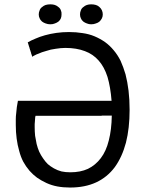

<svg xmlns="http://www.w3.org/2000/svg" viewBox="-20 -840 664 873"><path d="M488.3 -314.5Q487.3 -250 474.6 -201.2Q462.9 -153.3 438.5 -121.1Q414.1 -88.9 379.9 -72.3Q345.7 -56.6 299.8 -56.6Q277.3 -56.6 259.8 -60.5Q241.2 -65.4 225.6 -74.2Q210 -83 197.3 -93.8Q185.5 -105.5 175.8 -120.1Q166 -133.8 158.2 -150.4Q151.4 -166 146.5 -185.5Q142.6 -204.1 139.6 -222.7Q137.7 -242.2 137.7 -261.7Q137.7 -269.5 137.7 -275.4Q137.7 -282.2 138.7 -288.1Q138.7 -293.9 139.6 -300.8Q139.6 -306.6 141.6 -313.5Q144.5 -313.5 150.4 -313.5Q150.4 -313.5 151.4 -313.5Q151.4 -313.5 152.3 -313.5Q153.3 -313.5 154.3 -313.5Q154.3 -313.5 155.3 -313.5Q155.3 -313.5 156.2 -313.5Q156.2 -313.5 157.2 -313.5Q157.2 -313.5 158.2 -313.5Q158.2 -313.5 159.2 -313.5Q159.2 -313.5 160.2 -313.5Q160.2 -313.5 161.1 -313.5Q161.1 -313.5 162.1 -313.5Q162.1 -313.5 163.1 -313.5Q163.1 -313.5 164.1 -313.5Q164.1 -313.5 165 -313.5Q165 -313.5 166 -313.5Q166 -313.5 167 -313.5Q167 -313.5 168 -313.5Q168 -313.5 168.9 -313.5Q168.9 -313.5 169.9 -313.5Q169.9 -313.5 169.9 -313.5Q169.9 -313.5 170.9 -313.5Q170.9 -313.5 171.9 -313.5Q171.9 -313.5 172.9 -313.5Q172.9 -313.5 173.8 -313.5Q173.8 -313.5 174.8 -313.5Q174.8 -313.5 175.8 -313.5Q175.8 -313.5 176.8 -313.5Q176.8 -313.5 177.7 -313.5Q178.7 -313.5 179.7 -313.5Q179.7 -313.5 180.7 -313.5Q180.7 -313.5 181.6 -313.5Q181.6 -313.5 182.6 -313.5Q182.6 -313.5 183.6 -313.5Q183.6 -313.5 184.6 -313.5Q184.6 -313.5 185.5 -313.5Q185.5 -313.5 186.5 -313.5Q186.5 -313.5 186.5 -313.5Q186.5 -313.5 187.5 -313.5Q187.5 -313.5 188.5 -313.5Q188.5 -313.5 189.5 -313.5Q189.5 -313.5 190.4 -313.5Q191.4 -313.5 192.4 -313.5Q192.4 -313.5 193.4 -313.5Q193.4 -313.5 194.3 -313.5Q194.3 -313.5 195.3 -313.5Q195.3 -313.5 196.3 -313.5Q196.3 -313.5 197.3 -313.5Q197.3 -313.5 197.3 -313.5Q197.3 -313.5 198.2 -313.5Q198.2 -313.5 199.2 -313.5Q199.2 -313.5 200.2 -313.5Q200.2 -313.5 201.2 -313.5Q202.1 -313.5 203.1 -313.5Q203.1 -313.5 204.1 -313.5Q204.1 -313.5 205.1 -313.5Q205.1 -313.5 206.1 -313.5Q206.1 -313.5 207 -313.5Q207 -313.5 207 -313.5Q207 -313.5 208 -313.5Q208 -313.5 209 -313.5Q210 -313.5 210.9 -313.5Q210.9 -313.5 211.9 -313.5Q211.9 -313.5 212.9 -313.5Q212.9 -313.5 213.9 -313.5Q213.9 -313.5 214.8 -313.5Q214.8 -313.5 214.8 -313.5Q214.8 -313.5 215.8 -313.5Q215.8 -313.5 216.8 -313.5Q217.8 -313.5 218.8 -313.5Q218.8 -313.5 219.7 -313.5Q219.7 -313.5 220.7 -313.5Q220.7 -313.5 221.7 -313.5Q221.7 -313.5 221.7 -313.5Q221.7 -313.5 222.7 -313.5Q222.7 -313.5 223.6 -313.5Q223.6 -313.5 225.6 -313.5Q225.6 -313.5 226.6 -313.5Q226.6 -313.5 227.5 -313.5Q227.5 -313.5 227.5 -313.5Q227.5 -313.5 228.5 -313.5Q228.5 -313.5 229.5 -313.5Q230.5 -313.5 231.4 -313.5Q231.4 -313.5 232.4 -313.5Q232.4 -313.5 233.4 -313.5Q233.4 -313.5 233.4 -313.5Q233.4 -313.5 234.4 -313.5Q234.4 -313.5 236.3 -313.5Q236.3 -313.5 237.3 -313.5Q237.3 -313.5 238.3 -313.5Q238.3 -313.5 238.3 -313.5Q238.3 -313.5 239.3 -313.5Q239.3 -313.5 241.2 -313.5Q241.2 -313.5 242.2 -313.5Q242.2 -313.5 243.2 -313.5Q243.2 -313.5 243.2 -313.5Q243.2 -313.5 244.1 -313.5Q244.1 -313.5 246.1 -313.5Q246.1 -313.5 247.1 -313.5Q247.1 -313.5 248 -313.5Q248 -313.5 248 -313.5Q248 -313.5 249 -313.5Q249 -313.5 251 -313.5Q251 -313.5 252 -313.5Q252 -313.5 252 -313.5Q252 -313.5 252.9 -313.5Q253.9 -313.5 254.9 -313.5Q254.9 -313.5 255.9 -313.5Q255.9 -313.5 256.8 -313.5Q256.8 -313.5 256.8 -313.5Q256.8 -313.5 258.8 -313.5Q258.8 -313.5 259.8 -313.5Q259.8 -313.5 260.7 -313.5Q260.7 -313.5 260.7 -313.5Q261.7 -313.5 262.7 -313.5Q262.7 -313.5 263.7 -313.5Q263.7 -313.5 263.7 -313.5Q263.7 -313.5 264.6 -313.5Q264.6 -313.5 266.6 -313.5Q266.6 -313.5 267.6 -313.5Q267.6 -313.5 267.6 -313.5Q267.6 -313.5 269.5 -313.5Q269.5 -313.5 270.5 -313.5Q270.5 -313.5 270.5 -313.5Q270.5 -313.5 271.5 -313.5Q272.5 -313.5 273.4 -313.5Q273.4 -313.5 274.4 -313.5Q274.4 -313.5 274.4 -313.5Q275.4 -313.5 276.4 -313.5Q276.4 -313.5 277.3 -313.5Q277.3 -313.5 277.3 -313.5Q278.3 -313.5 279.3 -313.5Q279.3 -313.5 280.3 -313.5Q280.3 -313.5 280.3 -313.5Q280.3 -313.5 282.2 -313.5Q282.2 -313.5 283.2 -313.5Q283.2 -313.5 283.2 -313.5Q283.2 -313.5 285.2 -313.5Q285.2 -313.5 286.1 -313.5Q286.1 -313.5 286.1 -313.5Q286.1 -313.5 288.1 -313.5Q288.1 -313.5 289.1 -313.5Q289.1 -313.5 289.1 -313.5Q289.1 -313.5 291 -313.5Q291 -313.5 291 -313.5Q291 -313.5 293 -313.5Q293 -313.5 293.9 -313.5Q293.9 -313.5 293.9 -313.5Q293.9 -313.5 295.9 -313.5Q295.9 -313.5 296.9 -313.5Q296.9 -313.5 297.9 -313.5Q297.9 -313.5 298.8 -313.5Q298.8 -313.5 298.8 -313.5Q298.8 -313.5 300.8 -313.5Q300.8 -313.5 301.8 -313.5Q301.8 -313.5 302.7 -313.5Q302.7 -313.5 303.7 -313.5Q303.7 -313.5 303.7 -313.5Q303.7 -313.5 305.7 -313.5Q305.7 -313.5 305.7 -313.5Q306.6 -313.5 307.6 -313.5Q307.6 -313.5 308.6 -313.5Q308.6 -313.5 309.6 -313.5Q309.6 -313.5 310.5 -313.5Q310.5 -313.5 311.5 -313.5Q311.5 -313.5 312.5 -313.5Q312.5 -313.5 312.5 -313.5Q312.5 -313.5 314.5 -313.5Q314.5 -313.5 314.5 -313.5Q314.5 -313.5 316.4 -313.5Q316.4 -313.5 316.4 -313.5Q316.4 -313.5 318.4 -313.5Q318.4 -313.5 318.4 -313.5Q319.3 -313.5 320.3 -313.5Q320.3 -313.5 320.3 -313.5Q320.3 -313.5 322.3 -313.5Q322.3 -313.5 322.3 -313.5Q322.3 -313.5 324.2 -313.5Q324.2 -313.5 324.2 -313.5Q325.2 -313.5 326.2 -313.5Q326.2 -313.5 326.2 -313.5Q327.1 -313.5 328.1 -313.5Q328.1 -313.5 329.1 -313.5Q329.1 -313.5 330.1 -313.5Q330.1 -313.5 331.1 -313.5Q331.1 -313.5 332 -313.5Q332 -313.5 333 -313.5Q333 -313.5 334 -313.5Q334 -313.5 335 -313.5Q335 -313.5 335 -313.5Q335 -313.5 336.9 -313.5Q336.9 -313.5 337.9 -313.5Q337.9 -313.5 338.9 -313.5Q338.9 -313.5 339.8 -313.5Q339.8 -313.5 339.8 -313.5Q340.8 -313.5 341.8 -313.5Q341.8 -313.5 342.8 -313.5Q342.8 -313.5 343.8 -313.5Q343.8 -313.5 344.7 -313.5Q344.7 -313.5 344.7 -313.5Q345.7 -313.5 346.7 -313.5Q346.7 -313.5 347.7 -313.5Q347.7 -313.5 348.6 -313.5Q348.6 -313.5 349.6 -313.5Q349.6 -313.5 350.6 -313.5Q350.6 -313.5 351.6 -313.5Q351.6 -313.5 352.5 -313.5Q352.5 -313.5 352.5 -313.5Q353.5 -313.5 354.5 -313.5Q354.5 -313.5 355.5 -313.5Q355.5 -313.5 355.5 -313.5Q356.4 -313.5 357.4 -313.5Q357.4 -313.5 358.4 -313.5Q358.4 -313.5 358.4 -313.5Q358.4 -313.5 360.4 -313.5Q360.4 -313.5 361.3 -313.5Q361.3 -313.5 361.3 -313.5Q361.3 -313.5 363.3 -313.5Q363.3 -313.5 364.3 -313.5Q364.3 -313.5 364.3 -313.5Q364.3 -313.5 366.2 -313.5Q366.2 -313.5 367.2 -313.5Q367.2 -313.5 368.2 -313.5Q368.2 -313.5 369.1 -313.5Q369.1 -313.5 370.1 -313.5Q370.1 -313.5 371.1 -313.5Q371.1 -313.5 372.1 -313.5Q372.1 -313.5 373 -313.5Q373 -313.5 374 -313.5Q374 -313.5 374 -313.5Q374 -313.5 376 -313.5Q376 -313.5 377 -313.5Q377 -313.5 377.9 -313.5Q377.9 -313.5 378.9 -313.5Q378.9 -313.5 378.9 -313.5Q378.9 -313.5 380.9 -313.5Q380.9 -313.5 381.8 -313.5Q381.8 -313.5 382.8 -313.5Q382.8 -313.5 383.8 -313.5Q383.8 -313.5 384.8 -313.5Q384.8 -313.5 385.7 -313.5Q385.7 -313.5 386.7 -313.5Q386.7 -313.5 387.7 -313.5Q387.7 -313.5 388.7 -313.5Q388.7 -313.5 389.6 -313.5Q389.6 -313.5 390.6 -313.5Q390.6 -313.5 391.6 -313.5Q391.6 -313.5 392.6 -313.5Q392.6 -313.5 393.6 -313.5Q394.5 -313.5 395.5 -313.5Q395.5 -313.5 396.5 -313.5Q396.5 -313.5 397.5 -313.5Q397.5 -313.5 398.4 -313.5Q398.4 -313.5 399.4 -313.5Q399.4 -313.5 400.4 -313.5Q400.4 -313.5 401.4 -313.5Q401.4 -313.5 402.3 -313.5Q402.3 -313.5 403.3 -313.5Q403.3 -313.5 404.3 -313.5Q404.3 -313.5 405.3 -313.5Q405.3 -313.5 406.2 -313.5Q406.2 -313.5 407.2 -313.5Q407.2 -313.5 408.2 -313.5Q408.2 -313.5 409.2 -313.5Q409.2 -313.5 410.2 -313.5Q410.2 -313.5 411.1 -313.5Q411.1 -313.5 412.1 -313.5Q412.1 -313.5 413.1 -313.5Q413.1 -313.5 414.1 -313.5Q414.1 -313.5 415 -313.5Q415 -313.5 416 -313.5Q416 -313.5 417 -313.5Q417 -313.5 418 -313.5Q418 -313.5 418.9 -313.5Q418.9 -313.5 419.9 -313.5Q419.9 -313.5 420.9 -313.5Q420.9 -313.5 421.9 -313.5Q421.9 -313.5 422.9 -313.5Q422.9 -313.5 423.8 -313.5Q423.8 -313.5 424.8 -313.5Q424.8 -313.5 425.8 -313.5Q425.8 -313.5 426.8 -313.5Q426.8 -313.5 427.7 -313.5Q427.7 -313.5 428.7 -313.5Q428.7 -313.5 430.7 -313.5Q430.7 -313.5 431.6 -313.5Q431.6 -313.5 432.6 -313.5Q432.6 -313.5 433.6 -313.5Q433.6 -313.5 434.6 -313.5Q434.6 -313.5 435.5 -313.5Q435.5 -313.5 436.5 -313.5Q436.5 -313.5 437.5 -313.5Q437.5 -313.5 438.5 -313.5Q438.5 -313.5 439.5 -313.5Q439.5 -313.5 440.4 -313.5Q440.4 -313.5 441.4 -313.5Q441.4 -313.5 443.4 -314.5Q443.4 -314.5 444.3 -314.5Q444.3 -314.5 445.3 -314.5Q445.3 -314.5 446.3 -314.5Q446.3 -314.5 447.3 -314.5Q447.3 -314.5 448.2 -314.5Q448.2 -314.5 449.2 -314.5Q449.2 -314.5 450.2 -314.5Q450.2 -314.5 452.1 -314.5Q452.1 -314.5 453.1 -314.5Q453.1 -314.5 454.1 -314.5Q454.1 -314.5 455.1 -314.5Q455.1 -314.5 456.1 -314.5Q456.1 -314.5 457 -314.5Q457 -314.5 459 -314.5Q459 -314.5 460 -314.5Q460 -314.5 460.9 -314.5Q460.9 -314.5 461.9 -314.5Q461.9 -314.5 462.9 -314.5Q462.9 -314.5 464.8 -314.5Q464.8 -314.5 465.8 -314.5Q465.8 -314.5 466.8 -314.5Q466.8 -314.5 467.8 -314.5Q467.8 -314.5 468.8 -314.5Q468.8 -314.5 470.7 -314.5Q470.7 -314.5 471.7 -314.5Q471.7 -314.5 472.7 -314.5Q472.7 -314.5 473.6 -314.5Q473.6 -314.5 475.6 -314.5Q475.6 -314.5 476.6 -314.5Q476.6 -314.5 477.5 -314.5Q477.5 -314.5 478.5 -314.5Q478.5 -314.5 480.5 -314.5Q480.5 -314.5 481.4 -314.5Q481.4 -314.5 482.4 -314.5Q483.4 -314.5 484.4 -314.5Q484.4 -314.5 485.4 -314.5Q485.4 -314.5 486.3 -314.5Q486.3 -314.5 488.3 -314.5ZM61.5 -381.8Q58.6 -367.2 56.6 -353.5Q55.7 -338.9 53.7 -325.2Q51.8 -311.5 51.8 -297.9Q51.8 -285.2 51.8 -271.5Q51.8 -239.3 55.7 -210Q59.6 -179.7 67.4 -153.3Q74.2 -127 85.9 -104.5Q97.7 -83 114.3 -63.5Q129.9 -45.9 148.4 -32.2Q168 -18.6 191.4 -7.8Q214.8 2.9 241.2 7.8Q267.6 12.7 298.8 12.7Q366.2 12.7 417 -10.7Q467.8 -34.2 502 -80.1Q535.2 -126 552.7 -191.4Q569.3 -256.8 569.3 -340.8Q569.3 -387.7 564.5 -427.7Q559.6 -467.8 550.8 -502Q541 -535.2 528.3 -563.5Q514.6 -590.8 497.1 -611.3Q479.5 -632.8 458 -648.4Q435.5 -664.1 410.2 -674.8Q384.8 -685.5 355.5 -689.5Q326.2 -694.3 293.9 -694.3Q263.7 -694.3 236.3 -690.4Q209 -686.5 184.6 -679.7Q160.2 -672.9 140.6 -664.1Q121.1 -656.2 106.4 -647.5Q106.4 -647.5 106.4 -646.5Q106.4 -646.5 106.4 -645.5Q106.4 -645.5 107.4 -644.5Q107.4 -644.5 107.4 -643.6Q107.4 -643.6 107.4 -642.6Q107.4 -642.6 108.4 -641.6Q108.4 -641.6 108.4 -640.6Q108.4 -640.6 108.4 -639.6Q108.4 -639.6 109.4 -638.7Q109.4 -638.7 109.4 -637.7Q109.4 -637.7 109.4 -636.7Q109.4 -636.7 109.4 -635.7Q109.4 -635.7 110.4 -634.8Q110.4 -634.8 110.4 -633.8Q110.4 -633.8 110.4 -632.8Q110.4 -632.8 110.4 -632.8Q110.4 -632.8 111.3 -631.8Q111.3 -630.9 111.3 -629.9Q111.3 -629.9 112.3 -628.9Q112.3 -628.9 112.3 -627.9Q112.3 -627.9 112.3 -627.9Q112.3 -627.9 112.3 -627Q112.3 -626 113.3 -625Q113.3 -625 113.3 -624Q113.3 -624 113.3 -624Q113.3 -624 114.3 -623Q114.3 -623 114.3 -622.1Q114.3 -622.1 114.3 -621.1Q114.3 -621.1 114.3 -620.1Q114.3 -620.1 115.2 -619.1Q115.2 -619.1 115.2 -618.2Q115.2 -618.2 115.2 -618.2Q115.2 -618.2 116.2 -616.2Q116.2 -616.2 116.2 -615.2Q116.2 -615.2 116.2 -614.3Q116.2 -614.3 116.2 -613.3Q116.2 -613.3 117.2 -612.3Q117.2 -612.3 117.2 -611.3Q117.2 -611.3 118.2 -610.4Q118.2 -610.4 118.2 -610.4Q118.2 -610.4 118.2 -609.4Q118.2 -609.4 118.2 -608.4Q118.2 -608.4 118.2 -607.4Q118.2 -607.4 119.1 -607.4Q119.1 -607.4 119.1 -606.4Q119.1 -606.4 119.1 -605.5Q119.1 -605.5 119.1 -604.5Q119.1 -604.5 120.1 -604.5Q120.1 -604.5 120.1 -602.5Q120.1 -602.5 120.1 -601.6Q120.1 -601.6 121.1 -601.6Q121.1 -601.6 121.1 -599.6Q121.1 -599.6 121.1 -598.6Q121.1 -598.6 121.1 -598.6Q121.1 -597.7 122.1 -596.7Q122.1 -596.7 122.1 -595.7Q122.1 -595.7 122.1 -594.7Q122.1 -594.7 123 -593.8Q123 -593.8 123 -592.8Q123 -592.8 123 -592.8Q123 -591.8 124 -590.8Q124 -590.8 124 -589.8Q124 -589.8 124 -589.8Q124 -589.8 125 -588.9Q125 -588.9 125 -587.9Q125 -587.9 125 -586.9Q125 -586.9 125 -585.9Q125 -585.9 126 -585Q126 -585 126 -584Q126 -584 126 -583Q126 -583 127 -582Q131.8 -585.9 138.7 -588.9Q145.5 -592.8 154.3 -595.7Q162.1 -599.6 170.9 -602.5Q179.7 -605.5 190.4 -608.4Q201.2 -611.3 210.9 -614.3Q221.7 -616.2 233.4 -618.2Q244.1 -620.1 255.9 -621.1Q266.6 -622.1 277.3 -622.1Q328.1 -622.1 366.2 -607.4Q403.3 -593.8 428.7 -564.5Q454.1 -536.1 468.8 -490.2Q482.4 -444.3 487.3 -381.8Q484.4 -381.8 478.5 -381.8Q478.5 -381.8 477.5 -381.8Q477.5 -381.8 476.6 -381.8Q476.6 -381.8 475.6 -381.8Q475.6 -381.8 474.6 -381.8Q474.6 -381.8 473.6 -381.8Q473.6 -381.8 472.7 -381.8Q472.7 -381.8 471.7 -381.8Q471.7 -381.8 470.7 -381.8Q470.7 -381.8 469.7 -381.8Q469.7 -381.8 468.8 -381.8Q468.8 -381.8 467.8 -381.8Q467.8 -381.8 466.8 -381.8Q466.8 -381.8 465.8 -381.8Q465.8 -381.8 464.8 -381.8Q464.8 -381.8 463.9 -381.8Q463.9 -381.8 462.9 -381.8Q462.9 -381.8 461.9 -381.8Q461.9 -381.8 460.9 -381.8Q460.9 -381.8 460 -381.8Q459 -381.8 458 -381.8Q458 -381.8 457 -381.8Q457 -381.8 456.1 -381.8Q456.1 -381.8 455.1 -381.8Q455.1 -381.8 454.1 -381.8Q454.1 -381.8 453.1 -381.8Q453.1 -381.8 452.1 -381.8Q452.1 -381.8 451.2 -381.8Q451.2 -381.8 450.2 -381.8Q450.2 -381.8 449.2 -381.8Q449.2 -381.8 448.2 -381.8Q448.2 -381.8 447.3 -381.8Q447.3 -381.8 447.3 -381.8Q447.3 -381.8 446.3 -381.8Q446.3 -381.8 445.3 -381.8Q445.3 -381.8 444.3 -381.8Q444.3 -381.8 443.4 -381.8Q443.4 -381.8 442.4 -381.8Q442.4 -381.8 441.4 -381.8Q441.4 -381.8 440.4 -381.8Q440.4 -381.8 438.5 -381.8Q438.5 -381.8 437.5 -381.8Q437.5 -381.8 436.5 -381.8Q436.5 -381.8 435.5 -381.8Q435.5 -381.8 434.6 -381.8Q434.6 -381.8 433.6 -381.8Q433.6 -381.8 432.6 -381.8Q432.6 -381.8 431.6 -381.8Q431.6 -381.8 431.6 -381.8Q431.6 -381.8 430.7 -381.8Q430.7 -381.8 429.7 -381.8Q429.7 -381.8 428.7 -381.8Q428.7 -381.8 427.7 -381.8Q427.7 -381.8 426.8 -381.8Q425.8 -381.8 424.8 -381.8Q424.8 -381.8 423.8 -381.8Q423.8 -381.8 422.9 -381.8Q422.9 -381.8 421.9 -381.8Q421.9 -381.8 420.9 -381.8Q420.9 -381.8 419.9 -381.8Q419.9 -381.8 419.9 -381.8Q419.9 -381.8 418.9 -381.8Q418.9 -381.8 418 -381.8Q418 -381.8 417 -381.8Q417 -381.8 415 -381.8Q415 -381.8 414.1 -381.8Q414.1 -381.8 413.1 -381.8Q413.1 -381.8 412.1 -381.8Q412.1 -381.8 411.1 -381.8Q411.1 -381.8 410.2 -381.8Q410.2 -381.8 410.2 -381.8Q410.2 -381.8 409.2 -381.8Q409.2 -381.8 408.2 -381.8Q408.2 -381.8 407.2 -381.8Q407.2 -381.8 405.3 -381.8Q405.3 -381.8 404.3 -381.8Q404.3 -381.8 403.3 -381.8Q403.3 -381.8 402.3 -381.8Q402.3 -381.8 402.3 -381.8Q402.3 -381.8 401.4 -381.8Q401.4 -381.8 400.4 -381.8Q400.4 -381.8 399.4 -381.8Q399.4 -381.8 397.5 -381.8Q397.5 -381.8 396.5 -381.8Q396.5 -381.8 395.5 -381.8Q395.5 -381.8 394.5 -381.8Q394.5 -381.8 394.5 -381.8Q394.5 -381.8 393.6 -381.8Q393.6 -381.8 392.6 -381.8Q391.6 -381.8 390.6 -381.8Q390.6 -381.8 389.6 -381.8Q389.6 -381.8 388.7 -381.8Q388.7 -381.8 387.7 -381.8Q387.7 -381.8 387.7 -381.8Q387.7 -381.8 386.7 -381.8Q386.7 -381.8 384.8 -381.8Q384.8 -381.8 383.8 -381.8Q383.8 -381.8 382.8 -381.8Q382.8 -381.8 381.8 -381.8Q381.8 -381.8 381.8 -381.8Q381.8 -381.8 380.9 -381.8Q380.9 -381.8 379.9 -381.8Q378.9 -381.8 377.9 -381.8Q377.9 -381.8 377 -381.8Q377 -381.8 376 -381.8Q376 -381.8 376 -381.8Q376 -381.8 375 -381.8Q375 -381.8 373 -381.8Q373 -381.8 372.1 -381.8Q372.1 -381.8 371.1 -381.8Q371.1 -381.8 371.1 -381.8Q371.1 -381.8 370.1 -381.8Q370.1 -381.8 369.1 -381.8Q368.2 -381.8 367.2 -381.8Q367.2 -381.8 366.2 -381.8Q366.2 -381.8 365.2 -381.8Q365.2 -381.8 365.2 -381.8Q365.2 -381.8 364.3 -381.8Q363.3 -381.8 362.3 -381.8Q362.3 -381.8 361.3 -381.8Q361.3 -381.8 361.3 -381.8Q361.3 -381.8 360.4 -381.8Q360.4 -381.8 358.4 -381.8Q358.4 -381.8 357.4 -381.8Q357.4 -381.8 356.4 -381.8Q356.4 -381.8 356.4 -381.8Q356.4 -381.8 355.5 -381.8Q355.5 -381.8 353.5 -381.8Q353.5 -381.8 352.5 -381.8Q352.5 -381.8 351.6 -381.8Q351.6 -381.8 351.6 -381.8Q351.6 -381.8 349.6 -381.8Q349.6 -381.8 348.6 -381.8Q348.6 -381.8 347.7 -381.8Q347.7 -381.8 347.7 -381.8Q346.7 -381.8 345.7 -381.8Q345.7 -381.8 344.7 -381.8Q344.7 -381.8 343.8 -381.8Q343.8 -381.8 343.8 -381.8Q343.8 -381.8 341.8 -381.8Q341.8 -381.8 340.8 -381.8Q340.8 -381.8 339.8 -381.8Q339.8 -381.8 339.8 -381.8Q339.8 -381.8 337.9 -381.8Q337.9 -381.8 336.9 -381.8Q336.9 -381.8 336.9 -381.8Q336.9 -381.8 335.9 -381.8Q335.9 -381.8 334 -381.8Q334 -381.8 333 -381.8Q333 -381.8 333 -381.8Q332 -381.8 331.1 -381.8Q331.1 -381.8 330.1 -381.8Q330.1 -381.8 329.1 -381.8Q329.1 -381.8 329.1 -381.8Q329.1 -381.8 327.1 -381.8Q327.1 -381.8 326.2 -381.8Q326.2 -381.8 326.2 -381.8Q326.2 -381.8 324.2 -381.8Q324.2 -381.8 323.2 -381.8Q323.2 -381.8 323.2 -381.8Q323.2 -381.8 321.3 -381.8Q321.3 -381.8 320.3 -381.8Q320.3 -381.8 320.3 -381.8Q320.3 -381.8 319.3 -381.8Q318.4 -381.8 317.4 -381.8Q317.4 -381.8 316.4 -381.8Q316.4 -381.8 316.4 -381.8Q315.4 -381.8 314.5 -381.8Q314.5 -381.8 313.5 -381.8Q313.5 -381.8 313.5 -381.8Q313.5 -381.8 311.5 -381.8Q311.5 -381.8 311.5 -381.8Q310.5 -381.8 309.6 -381.8Q309.6 -381.8 308.6 -381.8Q308.6 -381.8 308.6 -381.8Q308.6 -381.8 306.6 -381.8Q306.6 -381.8 305.7 -381.8Q305.7 -381.8 305.7 -381.8Q305.7 -381.8 303.7 -381.8Q303.7 -381.8 302.7 -381.8Q302.7 -381.8 302.7 -381.8Q302.7 -381.8 300.8 -381.8Q300.8 -381.8 299.8 -381.8Q299.8 -381.8 298.8 -381.8Q298.8 -381.8 297.9 -381.8Q297.9 -381.8 297.9 -381.8Q297.9 -381.8 295.9 -381.8Q295.9 -381.8 294.9 -381.8Q294.9 -381.8 293.9 -381.8Q293.9 -381.8 293 -381.8Q293 -381.8 293 -381.8Q293 -381.8 291 -381.8Q291 -381.8 290 -381.8Q290 -381.8 289.1 -381.8Q289.1 -381.8 288.1 -381.8Q288.1 -381.8 288.1 -381.8Q287.1 -381.8 286.1 -381.8Q286.1 -381.8 286.1 -381.8Q285.2 -381.8 284.2 -381.8Q284.2 -381.8 283.2 -381.8Q283.2 -381.8 282.2 -381.8Q282.2 -381.8 281.2 -381.8Q281.2 -381.8 280.3 -381.8Q280.3 -381.8 279.3 -381.8Q279.3 -381.8 279.3 -381.8Q279.3 -381.8 277.3 -381.8Q277.3 -381.8 277.3 -381.8Q277.3 -381.8 275.4 -381.8Q275.4 -381.8 275.4 -381.8Q274.4 -381.8 273.4 -381.8Q273.4 -381.8 272.5 -381.8Q272.5 -381.8 271.5 -381.8Q271.5 -381.8 270.5 -381.8Q270.5 -381.8 269.5 -381.8Q269.5 -381.8 268.6 -381.8Q268.6 -381.8 267.6 -381.8Q267.6 -381.8 266.6 -381.8Q266.6 -381.8 265.6 -381.8Q265.6 -381.8 264.6 -381.8Q264.6 -381.8 263.7 -381.8Q263.7 -381.8 262.7 -381.8Q262.7 -381.8 261.7 -381.8Q261.7 -381.8 260.7 -381.8Q260.7 -381.8 259.8 -381.8Q259.8 -381.8 259.8 -381.8Q258.8 -381.8 257.8 -381.8Q257.8 -381.8 257.8 -381.8Q257.8 -381.8 255.9 -381.8Q255.9 -381.8 255.9 -381.8Q255.9 -381.8 253.9 -381.8Q253.9 -381.8 252.9 -381.8Q252.9 -381.8 252 -381.8Q252 -381.8 251 -381.8Q251 -381.8 250 -381.8Q250 -381.8 249 -381.8Q249 -381.8 249 -381.8Q248 -381.8 247.1 -381.8Q247.1 -381.8 246.1 -381.8Q246.1 -381.8 245.1 -381.8Q245.1 -381.8 244.1 -381.8Q244.1 -381.8 244.1 -381.8Q243.2 -381.8 242.2 -381.8Q242.2 -381.8 242.2 -381.8Q242.2 -381.8 240.2 -381.8Q240.2 -381.8 239.3 -381.8Q239.3 -381.8 239.3 -381.8Q238.3 -381.8 237.3 -381.8Q237.3 -381.8 236.3 -381.8Q236.3 -381.8 235.4 -381.8Q235.4 -381.8 234.4 -381.8Q234.4 -381.8 234.4 -381.8Q234.4 -381.8 232.4 -381.8Q232.4 -381.8 231.4 -381.8Q231.4 -381.8 230.5 -381.8Q230.5 -381.8 229.5 -381.8Q229.5 -381.8 228.5 -381.8Q228.5 -381.8 227.5 -381.8Q227.5 -381.8 226.6 -381.8Q226.6 -381.8 225.6 -381.8Q225.6 -381.8 224.6 -381.8Q224.6 -381.8 223.6 -381.8Q223.6 -381.8 223.6 -381.8Q222.7 -381.8 221.7 -381.8Q221.7 -381.8 220.7 -381.8Q220.7 -381.8 220.7 -381.8Q219.7 -381.8 218.8 -381.8Q218.8 -381.8 217.8 -381.8Q217.8 -381.8 217.8 -381.8Q216.8 -381.8 215.8 -381.8Q215.8 -381.8 214.8 -381.8Q214.8 -381.8 213.9 -381.8Q213.9 -381.8 212.9 -381.8Q212.9 -381.8 211.9 -381.8Q211.9 -381.8 210.9 -381.8Q210.9 -381.8 210 -381.8Q210 -381.8 209 -381.8Q209 -381.8 208 -381.8Q208 -381.8 208 -381.8Q207 -381.8 206.1 -381.8Q206.1 -381.8 205.1 -381.8Q205.1 -381.8 205.1 -381.8Q204.1 -381.8 203.1 -381.8Q203.1 -381.8 202.1 -381.8Q202.1 -381.8 201.2 -381.8Q201.2 -381.8 200.2 -381.8Q200.2 -381.8 199.2 -381.8Q199.2 -381.8 198.2 -381.8Q198.2 -381.8 198.2 -381.8Q198.2 -381.8 196.3 -381.8Q196.3 -381.8 195.3 -381.8Q195.3 -381.8 195.3 -381.8Q195.3 -381.8 193.4 -381.8Q193.4 -381.8 192.4 -381.8Q192.4 -381.8 191.4 -381.8Q191.4 -381.8 190.4 -381.8Q190.4 -381.8 189.5 -381.8Q189.5 -381.8 188.5 -381.8Q188.5 -381.8 187.5 -381.8Q187.5 -381.8 186.5 -381.8Q186.5 -381.8 185.5 -381.8Q185.5 -381.8 184.6 -381.8Q184.6 -381.8 183.6 -381.8Q183.6 -381.8 182.6 -381.8Q182.6 -381.8 181.6 -381.8Q181.6 -381.8 180.7 -381.8Q180.7 -381.8 179.7 -381.8Q179.7 -381.8 178.7 -381.8Q178.7 -381.8 177.7 -381.8Q177.7 -381.8 176.8 -381.8Q176.8 -381.8 175.8 -381.8Q175.8 -381.8 174.8 -381.8Q174.8 -381.8 173.8 -381.8Q173.8 -381.8 172.9 -381.8Q172.9 -381.8 171.9 -381.8Q171.9 -381.8 170.9 -381.8Q170.9 -381.8 169.9 -381.8Q169.9 -381.8 168.9 -381.8Q168.9 -381.8 168 -381.8Q168 -381.8 167 -381.8Q167 -381.8 166 -381.8Q166 -381.8 165 -381.8Q165 -381.8 164.1 -381.8Q164.1 -381.8 163.1 -381.8Q163.1 -381.8 162.1 -381.8Q162.1 -381.8 161.1 -381.8Q161.1 -381.8 160.2 -381.8Q160.2 -381.8 159.2 -381.8Q159.2 -381.8 158.2 -381.8Q158.2 -381.8 157.2 -381.8Q157.2 -381.8 156.2 -381.8Q156.2 -381.8 155.3 -381.8Q155.3 -381.8 154.3 -381.8Q154.3 -381.8 153.3 -381.8Q153.3 -381.8 152.3 -381.8Q152.3 -381.8 151.4 -381.8Q151.4 -381.8 150.4 -381.8Q150.4 -381.8 149.4 -381.8Q149.4 -381.8 148.4 -381.8Q148.4 -381.8 147.5 -381.8Q147.5 -381.8 146.5 -381.8Q146.5 -381.8 145.5 -381.8Q145.5 -381.8 144.5 -381.8Q144.5 -381.8 143.6 -381.8Q143.6 -381.8 142.6 -381.8Q142.6 -381.8 141.6 -381.8Q141.6 -381.8 140.6 -381.8Q140.6 -381.8 139.6 -381.8Q139.6 -381.8 138.7 -381.8Q138.7 -381.8 137.7 -381.8Q137.7 -381.8 136.7 -381.8Q136.7 -381.8 135.7 -381.8Q135.7 -381.8 134.8 -381.8Q134.8 -381.8 133.8 -381.8Q133.8 -381.8 132.8 -381.8Q132.8 -381.8 131.8 -381.8Q130.9 -381.8 129.9 -381.8Q129.9 -381.8 128.9 -381.8Q128.9 -381.8 127.9 -381.8Q127.9 -381.8 127 -381.8Q127 -381.8 126 -381.8Q126 -381.8 125 -381.8Q125 -381.8 124 -381.8Q124 -381.8 123 -381.8Q123 -381.8 122.1 -381.8Q122.1 -381.8 121.1 -381.8Q121.1 -381.8 120.1 -381.8Q120.1 -381.8 119.1 -381.8Q118.2 -381.8 117.2 -381.8Q117.2 -381.8 116.2 -381.8Q116.2 -381.8 115.2 -381.8Q115.2 -381.8 114.3 -381.8Q114.3 -381.8 113.3 -381.8Q113.3 -381.8 112.3 -381.8Q112.3 -381.8 111.3 -381.8Q111.3 -381.8 110.4 -381.8Q110.4 -381.8 108.4 -381.8Q108.4 -381.8 107.4 -381.8Q107.4 -381.8 106.4 -381.8Q106.4 -381.8 105.5 -381.8Q105.5 -381.8 104.5 -381.8Q104.5 -381.8 103.5 -381.8Q103.5 -381.8 102.5 -381.8Q102.5 -381.8 100.6 -381.8Q100.6 -381.8 99.6 -381.8Q99.6 -381.8 98.6 -381.8Q98.6 -381.8 97.7 -381.8Q97.7 -381.8 96.7 -381.8Q96.7 -381.8 95.7 -381.8Q94.7 -381.8 93.8 -381.8Q93.8 -381.8 92.8 -381.8Q92.8 -381.8 91.8 -381.8Q91.8 -381.8 90.8 -381.8Q90.8 -381.8 89.8 -381.8Q89.8 -381.8 87.9 -381.8Q87.9 -381.8 86.9 -381.8Q86.9 -381.8 85.9 -381.8Q85.9 -381.8 85 -381.8Q84 -381.8 83 -381.8Q83 -381.8 82 -381.8Q82 -381.8 81.1 -381.8Q81.1 -381.8 80.1 -381.8Q79.1 -381.8 78.1 -381.8Q78.1 -381.8 77.1 -381.8Q77.1 -381.8 76.2 -381.8Q76.2 -381.8 75.2 -381.8Q74.2 -381.8 73.2 -381.8Q73.2 -381.8 72.3 -381.8Q72.3 -381.8 71.3 -381.8Q71.3 -381.8 70.3 -381.8Q70.3 -381.8 68.4 -381.8Q68.4 -381.8 67.4 -381.8Q67.4 -381.8 66.4 -381.8Q65.4 -381.8 64.5 -381.8Q64.5 -381.8 63.5 -381.8Q63.5 -381.8 62.5 -381.8Q62.5 -381.8 61.5 -381.8ZM170.9 -742.2Q178.7 -736.3 187.5 -733.4Q197.3 -729.5 209 -729.5Q220.7 -729.5 229.5 -733.4Q238.3 -736.3 246.1 -742.2Q253.9 -749 256.8 -756.8Q259.8 -764.6 259.8 -774.4Q260.7 -784.2 256.8 -793Q253.9 -801.8 246.1 -807.6Q238.3 -814.5 229.5 -817.4Q220.7 -820.3 209 -820.3Q197.3 -820.3 187.5 -817.4Q178.7 -814.5 170.9 -807.6Q163.1 -801.8 160.2 -793Q156.2 -784.2 156.2 -774.4Q156.2 -764.6 160.2 -756.8Q163.1 -749 170.9 -742.2ZM358.4 -742.2Q366.2 -736.3 375 -733.4Q383.8 -729.5 394.5 -729.5Q406.2 -729.5 416 -733.4Q425.8 -736.3 432.6 -742.2Q439.5 -749 443.4 -756.8Q447.3 -764.6 447.3 -774.4Q447.3 -784.2 443.4 -793Q439.5 -801.8 432.6 -807.6Q425.8 -814.5 416 -817.4Q406.2 -820.3 394.5 -820.3Q383.8 -820.3 375 -817.4Q366.2 -814.5 358.4 -807.6Q350.6 -801.8 347.7 -793Q343.8 -784.2 343.8 -774.4Q343.8 -764.6 347.7 -756.8Q350.6 -749 358.4 -742.2Z"/></svg>

Font: Aptus Gothic JP
Style: Medium
Weight: 400
Designer: Fuminori Ogawa / Motoya
Version: Version 1